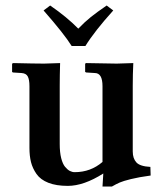

<svg xmlns="http://www.w3.org/2000/svg" viewBox="-20 -665 590 697"><path d="M290 -498H240.2Q212.4 -542.5 138.2 -627L162.1 -645Q223.1 -603 264.2 -561Q287.6 -585.4 309.6 -603Q331.5 -620.6 367.2 -645L391.1 -627Q322.8 -551.3 290 -498ZM461.9 -115.2Q461.9 -89.8 475.1 -75.4Q488.3 -61 525.9 -59.1L526.9 -27.8Q483.9 -22 455.3 -14.9Q426.8 -7.8 414.6 -2.4Q402.3 2.9 386.2 12.2H352.1L355 -35.2Q284.2 9.8 226.1 9.8Q184.1 9.8 155.5 -1.5Q127 -12.7 112.5 -33.4Q98.1 -54.2 92.5 -76.7Q86.9 -99.1 86.9 -127.9V-352.1Q86.9 -376 80.8 -387.5Q74.7 -398.9 58.1 -399.9L26.9 -401.9L23.9 -403.8V-434.1L28.8 -436Q107.9 -434.1 140.1 -434.1L198.2 -436Q196.8 -391.1 196.8 -354V-142.1Q196.8 -112.3 202.1 -91.1Q207.5 -69.8 216.3 -59.3Q225.1 -48.8 233.6 -44.4Q242.2 -40 251 -40Q309.1 -40 352.1 -77.1V-352.1Q352.1 -399.9 324.2 -399.9L293 -401.9L289.1 -403.8V-434.1L293 -436Q377 -434.1 403.8 -434.1L463.9 -436Q461.9 -394.5 461.9 -354Z"/></svg>

Font: Linux Libertine G
Style: Semibold
Weight: 600
Designer: Philipp H. Poll
Foundry: Philipp H. Poll
Version: Version 5.1.1